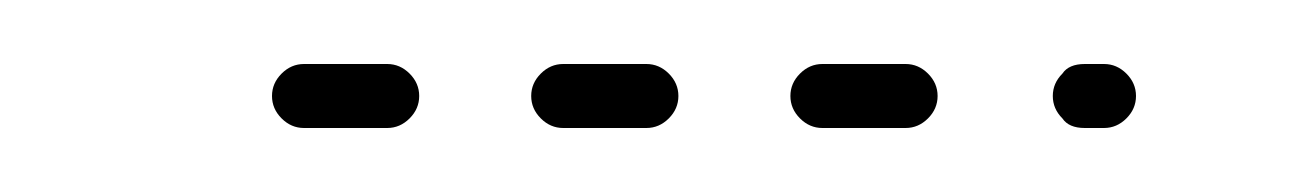

<svg xmlns="http://www.w3.org/2000/svg" viewBox="-20 -172 410 60"><path d="M68 -135Q65 -138 65 -142Q65 -146 68 -149Q71 -152 75 -152H101Q105 -152 108 -149Q111 -146 111 -142Q111 -138 108 -135Q105 -132 101 -132H75Q71 -132 68 -135ZM189 -135Q192 -138 192 -142Q192 -146 189 -149Q186 -152 182 -152H156Q152 -152 149 -149Q146 -146 146 -142Q146 -138 149 -135Q152 -132 156 -132H182Q186 -132 189 -135ZM270 -135Q273 -138 273 -142Q273 -146 270 -149Q267 -152 263 -152H237Q233 -152 230 -149Q227 -146 227 -142Q227 -138 230 -135Q233 -132 237 -132H263Q267 -132 270 -135ZM332 -135Q335 -138 335 -142Q335 -146 332 -149Q329 -152 325 -152H319Q314 -152 312 -149Q309 -146 309 -142Q309 -138 312 -135Q314 -132 319 -132H325Q329 -132 332 -135Z"/></svg>

Font: FRB American Cursive Dashed Light
Style: Italic
Weight: 300
Italic angle: -25°
Version: Version 2.0;Modular Font Editor K font №1